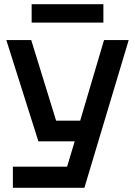

<svg xmlns="http://www.w3.org/2000/svg" viewBox="-20 -890 640 910"><path d="M41 0V-100H298L334 -220H162L10 -700H128L246 -318H360L473 -700H590L380 0ZM130 -783V-870H470V-783Z"/></svg>

Font: Tektur Medium
Style: Regular
Weight: 500
Designer: Adam Jagosz
Foundry: Adam Jagosz
Version: Version 1.005;gftools[0.9.30]